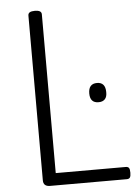

<svg xmlns="http://www.w3.org/2000/svg" viewBox="-70 -1199 906 1252"><g transform="rotate(-5 383.0 -573.0)"><path d="M206 0Q162 0 162 -40V-1119Q162 -1133 173 -1139.5Q184 -1146 206 -1146Q228 -1146 239 -1139.5Q250 -1133 250 -1119V-80H708Q723 -80 729 -71.5Q735 -63 735 -40Q735 -18 729 -9Q723 0 708 0ZM569 -516Q541 -516 527 -531.5Q513 -547 513 -578Q513 -610 527 -626Q541 -642 569 -642Q596 -642 610 -626Q624 -610 624 -578Q625 -547 610.5 -531.5Q596 -516 569 -516Z"/></g></svg>

Font: Playwrite BR
Style: Regular
Weight: 400
Designer: Veronika Burian, José Scaglione
Foundry: TypeTogether
Version: Version 1.002